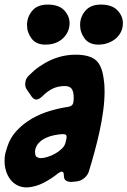

<svg xmlns="http://www.w3.org/2000/svg" viewBox="-57 -812 557 839"><path d="M373 -617Q333 -617 313 -643.5Q293 -670 293 -703Q293 -738 316 -765Q339 -792 384 -792Q432 -792 456 -767Q480 -742 480 -711Q480 -689 471 -671.5Q462 -654 447 -642Q432 -630 413 -623.5Q394 -617 373 -617ZM141 -617Q101 -617 81 -643.5Q61 -670 61 -703Q61 -737 83.5 -764.5Q106 -792 151 -792Q200 -792 223.5 -767Q247 -742 247 -711Q247 -672 218 -644.5Q189 -617 141 -617ZM71 -484Q113 -526 165 -549.5Q217 -573 274 -573Q331 -573 359.5 -551Q388 -529 396 -468Q400 -445 400 -414Q400 -373 394 -328Q388 -283 378 -237.5Q368 -192 356 -148Q344 -104 332 -65Q327 -47 311.5 -34Q296 -21 276 -19L255 -17Q240 -17 231 -23Q222 -29 222 -46Q222 -62 213 -62Q207 -62 196 -54Q168 -31 133 -13Q98 5 61 7Q37 7 18.5 -2.5Q0 -12 -12 -28Q-24 -44 -30.5 -64.5Q-37 -85 -37 -107Q-37 -108 -36.5 -123Q-36 -138 -26 -168Q-13 -210 15.5 -240.5Q44 -271 80.5 -292.5Q117 -314 158.5 -326.5Q200 -339 240 -345Q263 -348 264 -369Q265 -374 265 -378Q265 -382 265 -386Q265 -411 256.5 -423.5Q248 -436 226 -436Q197 -436 174 -425Q151 -414 131 -394Q114 -377 102 -377Q91 -377 82 -389L62 -418Q53 -430 53 -444Q53 -448 55 -459Q57 -470 71 -484ZM233 -205Q234 -208 234 -213Q234 -222 229 -224Q224 -226 216 -226Q199 -225 179 -221Q159 -217 141.5 -208.5Q124 -200 111.5 -186.5Q99 -173 96 -152Q96 -144 97.5 -135.5Q99 -127 108 -124Q113 -121 121 -121Q134 -121 151.5 -126.5Q169 -132 185.5 -141.5Q202 -151 214 -163Q226 -175 229 -188Z"/></svg>

Font: Bangerz 2
Style: Regular
Weight: 400
Designer: vernon adams
Foundry: Vernon Adams
Version: Version 2.10;December 28, 2023;FontCreator 13.0.0.2683 64-bi